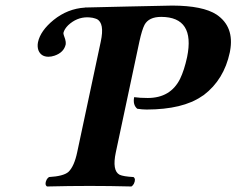

<svg xmlns="http://www.w3.org/2000/svg" viewBox="-20 -674 857 696"><path d="M605 -653.8Q715.8 -653.3 765.1 -621.1Q830.1 -577.1 814 -489.3Q813.5 -485.8 813 -483.9Q792 -385.3 718.8 -329.6Q714.8 -326.7 711.9 -325.2Q642.6 -277.3 511.7 -276.9Q495.6 -276.9 477.5 -279.8Q460.9 -293.9 466.3 -321.8Q487.3 -318.8 515.6 -318.8Q598.1 -318.8 632.8 -388.2Q647.9 -419.4 658.2 -466.8Q688 -612.3 564.5 -612.8Q519.5 -612.8 503.9 -584Q494.6 -565.9 485.4 -523.9L399.9 -122.1Q385.7 -55.2 413.6 -40.5Q427.2 -34.2 463.9 -32.2Q473.6 -25.4 465.3 -7.8Q461.4 -1 456.5 2Q377 0 305.2 0Q231.4 0 150.4 2Q140.6 -4.9 148.9 -22.5Q152.8 -29.3 157.7 -32.2Q210 -35.2 228 -50.8Q249 -70.8 259.8 -122.1L345.2 -522.9Q359.9 -590.8 330.6 -605Q324.7 -607.4 317.9 -608.9L316.4 -609.4Q303.7 -611.3 296.9 -611.3Q257.8 -611.3 227.1 -582.5Q213.4 -568.8 210 -555.2Q209 -550.8 216.3 -531.7Q219.2 -521.5 218.3 -513.7Q211.9 -483.9 177.7 -472.2Q166 -468.3 155.8 -468.3Q128.4 -468.3 119.1 -492.2Q114.7 -505.4 117.7 -521Q126.5 -562.5 174.3 -601.6Q225.1 -642.6 288.1 -646.5Q288.1 -646.5 288.6 -647Q289.6 -647 292 -647Q295.4 -647 297.9 -647Q324.7 -647.5 443.4 -650.4Q584.5 -653.8 605 -653.8Z"/></svg>

Font: Linux Libertine Slanted O
Style: Bold Slanted
Weight: 700
Designer: Philipp H. Poll
Foundry: Philipp H. Poll
Version: Version 5.0.0